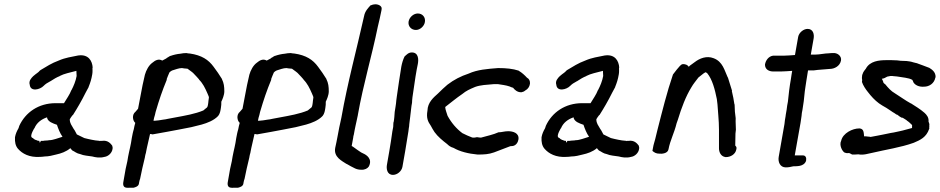

<svg xmlns="http://www.w3.org/2000/svg" viewBox="-20 -739 4391 897"><path d="M50 -96C49 -76 52 -58 64 -44C84 -21 117 -3 166 -6C173 -6 182 -7 189 -8C207 -8 227 -13 242 -17C265 -22 289 -30 309 -47C311 -42 316 -39 319 -35H320C329 -31 338 -22 355 -19C370 -12 393 -11 411 -8C425 -4 447 0 468 -6C485 -8 504 -24 506 -45C507 -50 505 -55 504 -59C497 -68 484 -85 457 -81H448L447 -80H446L445 -81L426 -83L409 -86C399 -88 385 -91 374 -94C364 -98 353 -105 339 -111C334 -119 330 -130 324 -137C315 -154 306 -162 306 -182C309 -187 314 -195 319 -201H320L321 -202C332 -219 340 -233 350 -250C360 -267 371 -288 380 -306L394 -332V-333C402 -353 407 -368 411 -392C413 -403 412 -414 412 -422L413 -423C411 -455 393 -486 347 -480H346C313 -473 286 -470 254 -456C221 -444 197 -428 170 -412L166 -409C158 -399 152 -398 135 -383C127 -375 113 -361 119 -343C122 -309 167 -320 184 -338C192 -346 199 -351 216 -360H217L218 -361C230 -369 245 -378 258 -383H259V-384C280 -395 307 -400 337 -408V-404C337 -397 338 -391 338 -384C334 -361 324 -337 314 -318H313V-317C306 -298 291 -277 279 -257H240C160 -257 99 -214 70 -151C68 -146 68 -142 66 -139C59 -127 53 -114 50 -98ZM126 -106 127 -111C128 -117 135 -131 139 -138L140 -139L141 -140C151 -165 173 -182 200 -191V-188C205 -170 226 -163 246 -156C252 -138 260 -117 272 -100C251 -94 228 -84 210 -84H209L204 -83L188 -82L182 -81H171C166 -70 165 -70 164 -81H162C157 -81 154 -82 151 -84H150L149 -85H147C142 -87 137 -90 134 -94H133C128 -96 125 -100 126 -106Z M613 -217C595 -203 600 -175 612 -165C609 -156 607 -145 605 -135C604 -129 601 -124 600 -116C597 -102 594 -85 592 -71C590 -57 586 -45 583 -29C580 -15 577 0 575 14C572 27 569 39 567 50L557 107C556 113 550 136 571 138C575 139 583 138 584 138H604C612 136 627 132 629 119C630 115 630 110 633 100L634 99C640 66 649 30 657 -4V-5C658 -13 660 -19 662 -26V-27C667 -55 675 -84 681 -113C683 -113 687 -112 690 -112L692 -111L759 -123C796 -130 835 -137 874 -145L922 -157C950 -165 978 -176 998 -196V-197H999C1008 -208 1010 -222 1012 -235C1014 -245 1014 -254 1014 -264C1019 -274 1028 -295 1028 -312C1028 -334 1026 -351 1017 -369V-370C1005 -389 992 -409 978 -427C954 -460 922 -481 867 -489H866C861 -489 857 -490 851 -491H849C841 -491 832 -490 822 -488C809 -487 791 -483 777 -478H776C767 -474 766 -471 760 -469L757 -466C753 -464 744 -459 738 -456C721 -466 705 -457 692 -446C675 -434 663 -411 657 -390C649 -358 643 -326 637 -294L625 -231ZM697 -175C698 -179 699 -183 700 -189C703 -198 705 -206 707 -216C724 -274 738 -315 759 -366V-370C763 -379 767 -392 770 -397V-398C772 -402 778 -407 785 -410C799 -414 815 -421 830 -421C834 -420 842 -419 843 -419H845C848 -419 846 -419 856 -418C869 -408 881 -401 888 -392C896 -384 903 -376 910 -368V-367C928 -349 938 -328 949 -303C952 -295 957 -286 956 -283C955 -277 955 -273 954 -269L953 -259L952 -252C950 -239 948 -237 942 -233L930 -223C892 -207 846 -199 797 -190L765 -184C758 -182 750 -181 742 -180C729 -178 713 -175 704 -175Z M1101 -217C1083 -203 1088 -175 1100 -165C1097 -156 1095 -145 1093 -135C1092 -129 1089 -124 1088 -116C1085 -102 1082 -85 1080 -71C1078 -57 1074 -45 1071 -29C1068 -15 1065 0 1063 14C1060 27 1057 39 1055 50L1045 107C1044 113 1038 136 1059 138C1063 139 1071 138 1072 138H1092C1100 136 1115 132 1117 119C1118 115 1118 110 1121 100L1122 99C1128 66 1137 30 1145 -4V-5C1146 -13 1148 -19 1150 -26V-27C1155 -55 1163 -84 1169 -113C1171 -113 1175 -112 1178 -112L1180 -111L1247 -123C1284 -130 1323 -137 1362 -145L1410 -157C1438 -165 1466 -176 1486 -196V-197H1487C1496 -208 1498 -222 1500 -235C1502 -245 1502 -254 1502 -264C1507 -274 1516 -295 1516 -312C1516 -334 1514 -351 1505 -369V-370C1493 -389 1480 -409 1466 -427C1442 -460 1410 -481 1355 -489H1354C1349 -489 1345 -490 1339 -491H1337C1329 -491 1320 -490 1310 -488C1297 -487 1279 -483 1265 -478H1264C1255 -474 1254 -471 1248 -469L1245 -466C1241 -464 1232 -459 1226 -456C1209 -466 1193 -457 1180 -446C1163 -434 1151 -411 1145 -390C1137 -358 1131 -326 1125 -294L1113 -231ZM1185 -175C1186 -179 1187 -183 1188 -189C1191 -198 1193 -206 1195 -216C1212 -274 1226 -315 1247 -366V-370C1251 -379 1255 -392 1258 -397V-398C1260 -402 1266 -407 1273 -410C1287 -414 1303 -421 1318 -421C1322 -420 1330 -419 1331 -419H1333C1336 -419 1334 -419 1344 -418C1357 -408 1369 -401 1376 -392C1384 -384 1391 -376 1398 -368V-367C1416 -349 1426 -328 1437 -303C1440 -295 1445 -286 1444 -283C1443 -277 1443 -273 1442 -269L1441 -259L1440 -252C1438 -239 1436 -237 1430 -233L1418 -223C1380 -207 1334 -199 1285 -190L1253 -184C1246 -182 1238 -181 1230 -180C1217 -178 1201 -175 1192 -175Z M1546 -48C1538 -5 1578 13 1599 27H1600C1613 35 1625 41 1639 48C1648 52 1657 54 1668 54C1684 55 1697 48 1703 39C1722 3 1691 -16 1677 -22L1667 -27C1656 -34 1645 -42 1634 -50C1631 -53 1626 -55 1623 -57L1630 -95C1631 -102 1631 -105 1633 -110L1637 -132C1639 -145 1643 -158 1646 -174C1648 -184 1650 -194 1652 -202V-203C1677 -345 1717 -476 1745 -614C1751 -640 1757 -663 1762 -690L1763 -697C1765 -710 1750 -719 1733 -719C1726 -719 1719 -717 1712 -714V-715C1701 -703 1685 -687 1681 -664C1646 -507 1604 -354 1575 -190C1572 -173 1568 -160 1565 -144C1563 -133 1560 -120 1558 -107L1552 -76C1550 -67 1548 -58 1546 -48Z M1889 -639C1885 -617 1901 -599 1923 -599C1943 -599 1962 -617 1965 -636C1969 -658 1954 -676 1932 -676C1912 -676 1893 -659 1889 -639ZM1855 -428C1847 -382 1841 -335 1834 -289C1832 -277 1831 -265 1830 -255L1828 -241L1824 -216C1823 -201 1822 -183 1819 -168L1818 -167C1818 -161 1817 -154 1817 -146L1813 -125C1809 -94 1804 -64 1799 -34L1788 29C1784 49 1788 78 1816 78C1836 78 1856 61 1860 41L1873 -33C1878 -64 1883 -95 1888 -125L1890 -141C1891 -145 1892 -152 1892 -158C1894 -170 1895 -187 1897 -198V-199C1898 -210 1900 -220 1901 -233C1902 -241 1903 -250 1905 -259V-260C1905 -267 1906 -275 1907 -285C1914 -328 1919 -372 1927 -415L1932 -440C1936 -460 1936 -494 1904 -494C1888 -494 1879 -483 1870 -475C1863 -461 1858 -444 1855 -428Z M1977 -222C1971 -188 1979 -171 1993 -151C1997 -143 2004 -131 2010 -122C2025 -101 2048 -82 2069 -66C2075 -60 2084 -52 2099 -48C2128 -31 2168 -21 2211 -17H2212C2241 -17 2263 -18 2288 -27C2313 -36 2339 -47 2364 -56L2376 -57C2392 -60 2400 -75 2402 -87C2407 -118 2376 -126 2354 -126C2337 -126 2324 -121 2311 -121H2309C2285 -110 2255 -104 2227 -96C2223 -96 2216 -97 2210 -98H2207C2202 -97 2198 -96 2194 -96C2190 -96 2188 -96 2185 -97C2172 -102 2153 -110 2140 -117C2112 -138 2089 -165 2071 -198C2067 -212 2061 -225 2060 -238L2061 -240C2087 -260 2112 -281 2140 -300C2158 -315 2174 -322 2200 -333C2225 -342 2253 -343 2288 -346H2306C2324 -343 2344 -341 2361 -335C2366 -333 2371 -330 2377 -329C2384 -320 2396 -308 2414 -308H2416C2422 -309 2428 -311 2435 -317C2445 -322 2454 -333 2456 -348C2457 -361 2452 -371 2442 -376C2432 -387 2418 -400 2404 -408L2403 -409C2376 -418 2344 -421 2308 -421H2307C2257 -417 2211 -414 2169 -395C2133 -383 2101 -367 2070 -343C2056 -331 2042 -318 2026 -302C2006 -284 1978 -261 1977 -222Z M2510 -96C2509 -76 2512 -58 2524 -44C2544 -21 2577 -3 2626 -6C2633 -6 2642 -7 2649 -8C2667 -8 2687 -13 2702 -17C2725 -22 2749 -30 2769 -47C2771 -42 2776 -39 2779 -35H2780C2789 -31 2798 -22 2815 -19C2830 -12 2853 -11 2871 -8C2885 -4 2907 0 2928 -6C2945 -8 2964 -24 2966 -45C2967 -50 2965 -55 2964 -59C2957 -68 2944 -85 2917 -81H2908L2907 -80H2906L2905 -81L2886 -83L2869 -86C2859 -88 2845 -91 2834 -94C2824 -98 2813 -105 2799 -111C2794 -119 2790 -130 2784 -137C2775 -154 2766 -162 2766 -182C2769 -187 2774 -195 2779 -201H2780L2781 -202C2792 -219 2800 -233 2810 -250C2820 -267 2831 -288 2840 -306L2854 -332V-333C2862 -353 2867 -368 2871 -392C2873 -403 2872 -414 2872 -422L2873 -423C2871 -455 2853 -486 2807 -480H2806C2773 -473 2746 -470 2714 -456C2681 -444 2657 -428 2630 -412L2626 -409C2618 -399 2612 -398 2595 -383C2587 -375 2573 -361 2579 -343C2582 -309 2627 -320 2644 -338C2652 -346 2659 -351 2676 -360H2677L2678 -361C2690 -369 2705 -378 2718 -383H2719V-384C2740 -395 2767 -400 2797 -408V-404C2797 -397 2798 -391 2798 -384C2794 -361 2784 -337 2774 -318H2773V-317C2766 -298 2751 -277 2739 -257H2700C2620 -257 2559 -214 2530 -151C2528 -146 2528 -142 2526 -139C2519 -127 2513 -114 2510 -98ZM2586 -106 2587 -111C2588 -117 2595 -131 2599 -138L2600 -139L2601 -140C2611 -165 2633 -182 2660 -191V-188C2665 -170 2686 -163 2706 -156C2712 -138 2720 -117 2732 -100C2711 -94 2688 -84 2670 -84H2669L2664 -83L2648 -82L2642 -81H2631C2626 -70 2625 -70 2624 -81H2622C2617 -81 2614 -82 2611 -84H2610L2609 -85H2607C2602 -87 2597 -90 2594 -94H2593C2588 -96 2585 -100 2586 -106Z M3028 -34C3037 -27 3044 -21 3062 -21C3070 -20 3099 -21 3103 -41C3111 -84 3130 -117 3141 -163L3147 -180C3164 -236 3184 -289 3210 -331C3219 -347 3231 -361 3243 -377L3267 -396C3269 -398 3273 -399 3275 -401H3278C3280 -400 3281 -399 3284 -397C3308 -368 3320 -321 3329 -276L3332 -251C3333 -234 3335 -215 3336 -198C3340 -155 3339 -111 3339 -64V-46C3339 -29 3347 -8 3370 -5H3371C3393 -5 3416 -18 3420 -41C3421 -46 3423 -52 3415 -59C3415 -75 3416 -96 3416 -115L3418 -133C3418 -152 3416 -168 3417 -185V-187C3414 -205 3412 -229 3412 -250V-251L3411 -252C3409 -262 3408 -271 3406 -282L3399 -314L3400 -315C3394 -336 3387 -355 3381 -376V-377H3380C3365 -409 3357 -451 3314 -467C3281 -480 3248 -466 3226 -449C3225 -448 3219 -444 3215 -441L3204 -433C3202 -432 3202 -431 3198 -427C3193 -435 3182 -441 3168 -439H3167C3156 -436 3125 -391 3124 -391C3096 -309 3074 -220 3051 -130L3041 -89C3038 -77 3033 -63 3031 -50Z M3554 -435C3555 -415 3572 -405 3593 -405H3627C3646 -405 3662 -407 3681 -408C3680 -400 3677 -387 3675 -370C3669 -337 3664 -296 3661 -264C3659 -252 3656 -240 3655 -226L3651 -203L3650 -195C3648 -184 3646 -173 3645 -160L3618 -6C3614 17 3624 43 3651 43C3663 43 3674 41 3686 38C3700 37 3736 41 3746 12V10C3748 0 3745 -13 3731 -13H3693L3720 -165C3721 -175 3723 -187 3725 -199V-200C3725 -207 3727 -216 3729 -226C3731 -239 3733 -253 3735 -266C3736 -277 3738 -294 3740 -313C3743 -329 3744 -345 3747 -360C3750 -380 3753 -399 3755 -410H3781C3807 -414 3829 -414 3857 -417C3878 -417 3904 -430 3909 -456C3913 -477 3892 -494 3870 -491C3866 -491 3859 -491 3853 -490C3834 -490 3809 -484 3790 -484H3768L3781 -558C3785 -579 3779 -604 3753 -604C3734 -604 3713 -587 3709 -567L3694 -482C3678 -481 3660 -479 3644 -479H3592C3570 -476 3557 -456 3554 -438Z M3910 -82C3899 -60 3916 -31 3926 -26H3927C3935 -22 3943 -24 3947 -24C3951 -23 3957 -19 3961 -17H3963C3972 -17 3979 -17 3990 -18C4014 -13 4038 -22 4055 -25C4118 -40 4188 -50 4249 -72C4280 -85 4308 -98 4321 -137L4322 -139L4321 -141L4322 -148L4321 -150L4322 -155C4322 -162 4320 -165 4318 -171C4320 -190 4309 -203 4299 -212C4277 -231 4259 -241 4236 -256H4235C4209 -270 4187 -287 4161 -303C4143 -313 4129 -329 4116 -345C4114 -347 4106 -351 4107 -355C4106 -360 4102 -366 4100 -371C4109 -372 4117 -376 4125 -381L4140 -384H4149C4150 -384 4152 -383 4157 -383C4161 -383 4162 -382 4169 -382C4196 -377 4225 -376 4242 -366C4244 -364 4244 -361 4246 -359V-357C4253 -342 4273 -332 4297 -334C4321 -334 4345 -349 4350 -377L4351 -378C4352 -403 4333 -415 4320 -423H4319C4315 -425 4268 -442 4268 -442C4266 -443 4264 -444 4258 -445L4246 -448C4238 -451 4225 -453 4215 -454H4214C4208 -454 4200 -455 4188 -455C4182 -456 4177 -456 4171 -457H4170C4163 -457 4154 -458 4145 -458H4122C4087 -458 4044 -454 4025 -418C4022 -414 4015 -406 4011 -397V-395C4011 -395 4009 -393 4008 -388C4007 -380 4006 -374 4008 -365L4007 -356C4012 -340 4025 -321 4034 -310L4046 -295C4062 -276 4081 -258 4102 -246L4121 -235C4132 -227 4145 -220 4154 -213H4155L4168 -204L4172 -203L4184 -194L4193 -189H4197C4204 -184 4215 -179 4220 -173H4221C4226 -170 4232 -163 4240 -156C4242 -154 4241 -150 4241 -148V-146V-144V-141C4220 -136 4203 -130 4183 -126L4155 -120C4147 -119 4137 -117 4128 -115C4112 -111 4096 -109 4078 -105L4046 -99V-100H4044C4043 -100 4039 -101 4034 -101C4031 -102 4024 -102 4021 -102H4017C4015 -120 4016 -137 3996 -139H3994C3963 -139 3918 -117 3910 -82Z"/></svg>

Font: Scribbler
Style: ExBdIta
Weight: 800
Designer: Mew Too
Foundry: Cannot Into Space Fonts
Version: Version 1.001